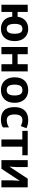

<svg xmlns="http://www.w3.org/2000/svg" viewBox="1670 -2266 606 3985"><g transform="rotate(90 1972.5 -273.0)"><path d="M832 -274Q832 -138 763 -64Q694 10 576 10Q475 10 407 -47.5Q339 -105 325 -225H227V0H78V-546H227V-336H327Q342 -442 409 -499Q476 -556 579 -556Q652 -556 709.5 -523Q767 -490 799.5 -427Q832 -364 832 -274ZM475 -274Q475 -193 499 -151.5Q523 -110 578 -110Q632 -110 656 -151.5Q680 -193 680 -274Q680 -355 656 -395.5Q632 -436 577 -436Q523 -436 499 -395.5Q475 -355 475 -274Z M1104 -546V-336H1312V-546H1461V0H1312V-225H1104V0H955V-546Z M2113 -274Q2113 -138 2041.5 -64Q1970 10 1847 10Q1771 10 1711.5 -23Q1652 -56 1618 -119.5Q1584 -183 1584 -274Q1584 -410 1655 -483Q1726 -556 1850 -556Q1927 -556 1986 -523Q2045 -490 2079 -427Q2113 -364 2113 -274ZM1736 -274Q1736 -193 1762.5 -151.5Q1789 -110 1849 -110Q1908 -110 1934.5 -151.5Q1961 -193 1961 -274Q1961 -355 1934.5 -395.5Q1908 -436 1848 -436Q1789 -436 1762.5 -395.5Q1736 -355 1736 -274Z M2458 10Q2336 10 2269.5 -57Q2203 -124 2203 -270Q2203 -370 2237 -433Q2271 -496 2331.5 -526Q2392 -556 2471 -556Q2527 -556 2568.5 -545Q2610 -534 2641 -519L2597 -404Q2562 -418 2531.5 -427Q2501 -436 2471 -436Q2355 -436 2355 -271Q2355 -189 2385.5 -150Q2416 -111 2471 -111Q2518 -111 2554 -123.5Q2590 -136 2624 -158V-31Q2590 -9 2552.5 0.5Q2515 10 2458 10Z M3202 -434H3023V0H2874V-434H2695V-546H3202Z M3447 -546V-330Q3447 -313 3445.5 -288Q3444 -263 3442.5 -237Q3441 -211 3439 -190.5Q3437 -170 3436 -163L3688 -546H3867V0H3723V-218Q3723 -244 3725 -277Q3727 -310 3729.5 -338.5Q3732 -367 3733 -382L3482 0H3303V-546Z"/></g></svg>

Font: Noto Sans
Style: Bold
Weight: 700
Designer: Monotype Design Team
Foundry: Monotype Imaging Inc.
Version: Version 2.000;GOOG;noto-source:20170915:90ef993387c0; ttfaut